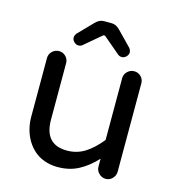

<svg xmlns="http://www.w3.org/2000/svg" viewBox="-105 -779 805 879"><g transform="rotate(15 297.5 -339.0)"><path d="M153.3 -14.6Q114.3 -40 92.8 -84Q71.3 -127.9 71.3 -181.6V-459Q71.3 -477.5 85 -490.7Q98.6 -503.9 117.2 -503.9Q135.7 -503.9 148.9 -490.7Q162.1 -477.5 162.1 -459V-191.4Q162.1 -73.2 268.6 -73.2Q315.4 -73.2 353 -96.7Q390.6 -120.1 427.7 -166V-459Q427.7 -477.5 441.4 -490.7Q455.1 -503.9 473.6 -503.9Q492.2 -503.9 505.4 -490.7Q518.6 -477.5 518.6 -459V-40Q518.6 -21.5 505.4 -7.8Q492.2 5.9 473.6 5.9Q455.1 5.9 441.4 -7.8Q427.7 -21.5 427.7 -40V-77.1Q387.7 -34.2 344.7 -11.7Q301.8 10.7 247.1 10.7Q194.3 10.7 153.3 -14.6ZM165 -581.1Q165 -591.8 172.9 -601.6L239.3 -669.9Q257.8 -689.5 279.3 -689.5H316.4Q337.9 -689.5 356.4 -669.9L422.9 -601.6Q430.7 -591.8 430.7 -581.1Q430.7 -570.3 421.4 -561Q412.1 -551.8 400.4 -551.8Q389.6 -551.8 381.8 -558.6L305.7 -623Q302.7 -627 297.9 -627Q293.9 -627 290 -623L213.9 -558.6Q206.1 -551.8 195.3 -551.8Q183.6 -551.8 174.3 -561Q165 -570.3 165 -581.1Z"/></g></svg>

Font: jf-openhuninn-2.1
Style: Regular
Weight: 400
Designer: [Kosugi Maru]
Designed by MOTOYA      

[Varela Round]
Joe Prince (Latin component); Avraham Cornfeld (Hebrew component)
Foundry: justfont Co., Ltd.
Version: 2.1